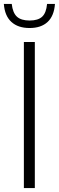

<svg xmlns="http://www.w3.org/2000/svg" viewBox="-44 -953 299 973"><path d="M77 0V-740H132.5V0ZM106 -811Q47.5 -811 13.8 -841.8Q-20 -872.5 -24.5 -933H15.5Q20.5 -888 41.8 -868.5Q63 -849 106 -849Q149 -849 169.8 -868.5Q190.5 -888 194.5 -933H234.5Q230 -872 197 -841.5Q164 -811 106 -811Z"/></svg>

Font: Encode Sans Condensed Light
Style: Regular
Weight: 300
Width: 3
Designer: Multiple Designers
Foundry: Impallari Type
Version: Version 3.000; ttfautohint (v1.8.3) -l 8 -r 50 -G 200 -x 14 